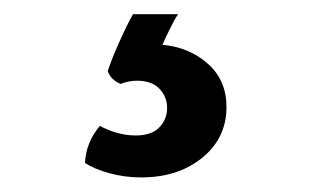

<svg xmlns="http://www.w3.org/2000/svg" viewBox="-20 -26 438 270"><path d="M131.5 74Q137 57 147.8 33Q158.5 9 167 -6H230.5Q225.5 1 218.8 14.8Q212 28.5 208.5 37Q246.5 40.5 272.5 63.8Q298.5 87 298.5 124.5Q298.5 168 264.5 195.8Q230.5 223.5 178.5 223.5Q155 223.5 133.5 217.5Q112 211.5 99.5 203Q101 174 120.5 151Q130 156.5 143.5 160.5Q157 164.5 170.5 164.5Q193.5 164.5 204.2 153Q215 141.5 215 126Q215 110 204.2 98.8Q193.5 87.5 172.5 87.5Q161 87.5 149.5 92Q136 86.5 131.5 74Z"/></svg>

Font: Signika SC
Style: Regular
Weight: 400
Designer: Anna Giedryś
Foundry: Anna Giedryś
Version: Version 2.000; ttfautohint (v1.8.3) -l 8 -r 50 -G 200 -x 9 -